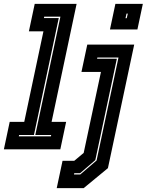

<svg xmlns="http://www.w3.org/2000/svg" viewBox="-62 -770 756 990"><path d="M-42 0 -12 -141.5H63L162 -608.5H87L117 -750H333L204 -141.5H279L249 0ZM35 -67H200.5L202 -74H120L249.5 -684H166L164.5 -677H241L113 -74H36.5ZM505 -618 533 -750H674.5L646.5 -618ZM585 -676H591.5L597 -700H590.5ZM230.5 200 260.5 59H321L369.5 18.5L458.5 -399H358L388 -540H630L494.5 97L369.5 200ZM319.5 129.5H352L436 57.5L549 -473.5H440L438.5 -467H540.5L429.5 55.5L351 123H321Z"/></svg>

Font: Tourney Condensed ExtraBold
Style: Italic
Weight: 800
Width: 3
Italic angle: -12°
Designer: Tyler Finck
Foundry: Etcetera Type Co
Version: Version 1.010; ttfautohint (v1.8.3)